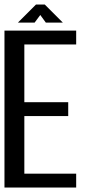

<svg xmlns="http://www.w3.org/2000/svg" viewBox="-20 -839 442 859"><path d="M261.2 -737.8H185.1L160.2 -772L134.8 -737.8H60.1L141.1 -818.8H180.2ZM320.8 0H0V-702.1H320.8V-640.1H88.9V-381.8H285.2V-319.8H88.9V-62H320.8Z"/></svg>

Font: Favorite Color
Style: Regular
Weight: 400
Designer: Bryce Wilner
Version: Version 1.000;PS 1.0;hotconv 16.6.51;makeotf.lib2.5.65220 DE